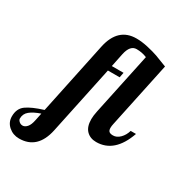

<svg xmlns="http://www.w3.org/2000/svg" viewBox="-415 -909 1246 1319"><g transform="rotate(30 208.5 -249.5)"><path d="M-136 128Q-136 139 -124 150Q-112 161 -96 161Q-78 161 -61.5 142.5Q-45 124 -37 83L-25 25Q-78 43 -107 66.5Q-136 90 -136 128ZM549 -680 439 -160Q435 -143 435 -128Q435 -108 444.5 -99.5Q454 -91 476 -91Q505 -91 530 -116Q555 -141 566 -179H608Q543 6 398 6Q350 6 320.5 -24Q291 -54 291 -114Q291 -141 299 -179L403 -670Q365 -686 321 -686Q270 -686 253 -607L231 -500H324L316 -460H223L109 80Q73 250 -73 250Q-121 250 -156 219.5Q-191 189 -191 142Q-191 80 -148.5 49.5Q-106 19 -18 -8L102 -579Q138 -749 284 -749Q326 -749 375 -738Q424 -727 458 -715Q492 -703 549 -680Z"/></g></svg>

Font: Lobster Two
Style: Bold Italic
Weight: 700
Designer: Pablo Impallari
Foundry: Pablo Impallari. www.impallari.com
Version: Version 2.000